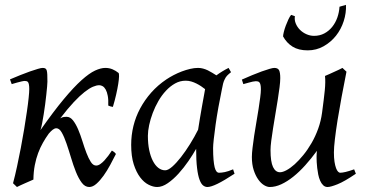

<svg xmlns="http://www.w3.org/2000/svg" viewBox="-20 -729 1469 769"><path d="M444.3 -112.3Q434.1 -91.8 421.4 -68.4Q408.7 -44.9 394.8 -25.4Q380.9 -5.9 366.2 7.1Q351.6 20 337.4 20Q320.3 20 307.4 2.7Q294.4 -14.6 283.9 -41Q273.4 -67.4 264.4 -97.7Q255.4 -127.9 246.3 -154.3Q237.3 -180.7 227.5 -198Q217.8 -215.3 205.6 -215.3Q198.7 -215.3 191.2 -209.5Q183.6 -203.6 175.3 -193.8Q162.6 -176.3 151.9 -157.2Q141.1 -138.2 132.8 -116Q124.5 -93.8 119.4 -67.6Q114.3 -41.5 113.8 -9.8Q106.9 -6.8 98.1 -2.9Q89.4 1 80.3 4.9Q71.3 8.8 62.5 12.9Q53.7 17.1 47.9 20L32.2 4.9Q40.5 -25.9 48.3 -62.5Q56.2 -99.1 63.5 -137.2Q70.8 -175.3 76.9 -212.4Q83 -249.5 87.6 -281.2Q92.3 -313 94.7 -336.7Q97.2 -360.4 97.2 -372.1Q97.2 -383.3 95.9 -389.9Q94.7 -396.5 92.5 -399.7Q90.3 -402.8 86.9 -403.8Q83.5 -404.8 79.1 -404.8Q74.7 -404.8 66.2 -402.8Q57.6 -400.9 48.8 -398.4Q38.6 -395.5 26.9 -392.1L20 -411.1Q40.5 -419.9 61.3 -428.2Q82 -436.5 100.1 -442.9Q118.2 -449.2 131.6 -453.1Q145 -457 150.9 -457Q157.7 -457 161.6 -454.8Q165.5 -452.6 167.2 -446.8Q168.9 -440.9 169.4 -430.2Q169.9 -419.4 169.9 -401.9Q169.9 -396 168.7 -382.1Q167.5 -368.2 165.5 -350.1Q163.6 -332 160.9 -311.3Q158.2 -290.5 155 -271Q151.9 -251.5 148.7 -234.9Q145.5 -218.3 142.1 -208Q194.8 -283.2 235.1 -331.5Q275.4 -379.9 306.4 -407.7Q337.4 -435.5 360.6 -446.3Q383.8 -457 401.9 -457Q417.5 -457 430.7 -451.4Q443.8 -445.8 454.6 -437Q457 -435.1 456.8 -423.3Q456.5 -411.6 453.6 -393.1Q450.7 -374.5 445.3 -350.6Q439.9 -326.7 432.1 -300.8Q421.9 -302.2 413.6 -306.2Q414.6 -329.6 411.6 -345.2Q408.7 -360.8 403.3 -370.4Q397.9 -379.9 391.1 -383.8Q384.3 -387.7 377.4 -387.7Q366.7 -387.7 352.3 -381.6Q337.9 -375.5 318.8 -360.6Q299.8 -345.7 275.6 -320.1Q251.5 -294.4 221.2 -254.9Q229.5 -259.8 235.8 -260.5Q242.2 -261.2 246.6 -261.2Q261.2 -261.2 272.5 -246.8Q283.7 -232.4 293 -210.7Q302.2 -189 310.1 -163.6Q317.9 -138.2 326.2 -116.5Q334.5 -94.7 343.8 -80.3Q353 -65.9 365.2 -65.9Q373 -65.9 381.6 -71.8Q390.1 -77.6 398.2 -86.4Q406.2 -95.2 414.1 -105.7Q421.9 -116.2 428.2 -126L437 -120.1Q439.9 -118.2 444.3 -112.3Z M880.4 -411.1 879.4 -410.2Q876 -403.3 873.5 -394Q871.1 -384.8 868.7 -371.1Q861.3 -335.9 854.7 -299.1Q848.1 -262.2 843.5 -229.5Q838.9 -196.8 836.2 -171.9Q833.5 -147 833.5 -136.2Q833.5 -108.4 835.2 -89.4Q836.9 -70.3 839.8 -58.8Q842.8 -47.4 847.2 -42.2Q851.6 -37.1 857.4 -37.1Q867.2 -37.1 880.6 -39.8Q894 -42.5 913.6 -50.8L919.4 -33.2Q877 -5.4 850.8 7.3Q824.7 20 810.5 20Q801.8 20 793.7 13.9Q785.6 7.8 779.3 -9Q772.9 -25.9 769.3 -55.7Q765.6 -85.4 765.6 -132.8Q752.9 -110.4 734.6 -83.7Q716.3 -57.1 695.3 -33.9Q674.3 -10.7 652.1 4.6Q629.9 20 609.4 20Q593.3 20 575 10.7Q556.6 1.5 541.3 -18.8Q525.9 -39.1 515.6 -71Q505.4 -103 505.4 -148.9Q505.4 -187.5 514.4 -224.4Q523.4 -261.2 541.5 -294.9Q559.6 -328.6 585.7 -358.2Q611.8 -387.7 646.5 -411.1Q659.7 -419.9 675.5 -428.2Q691.4 -436.5 708.3 -442.9Q725.1 -449.2 741.7 -453.1Q758.3 -457 773.4 -457Q783.7 -457 793.5 -454.3Q803.2 -451.7 812.3 -447.3Q821.3 -442.9 830.1 -437.5Q838.9 -432.1 846.7 -427.2Q857.9 -435.5 870.4 -443.1Q882.8 -450.7 895.5 -457L905.3 -439.9Q895.5 -432.1 889.6 -426Q883.8 -419.9 879.9 -411.1ZM773.4 -209.5Q776.9 -231.9 781 -256.6Q785.2 -281.2 789.1 -303.5Q793 -325.7 796.4 -343.8Q799.8 -361.8 801.3 -371.1V-372.1Q793.9 -377.9 785.2 -383.8Q776.4 -389.6 766.6 -394.5Q756.8 -399.4 746.1 -402.6Q735.4 -405.8 723.6 -405.8Q701.2 -405.8 681.4 -394.8Q661.6 -383.8 644.8 -365.7Q627.9 -347.7 614.5 -324.5Q601.1 -301.3 591.8 -276.6Q582.5 -252 577.4 -228Q572.3 -204.1 572.3 -185.1Q572.3 -153.3 577.6 -127.9Q583 -102.5 592.3 -84.5Q601.6 -66.4 614.3 -56.6Q627 -46.9 641.6 -46.9Q653.3 -46.9 669.9 -61.5Q686.5 -76.2 704.8 -99.6Q723.1 -123 741.2 -152.1Q759.3 -181.2 773.4 -209.5Z M1248 -94.7V-105Q1248 -108.4 1248.3 -110.8Q1248.5 -113.3 1248.5 -116.2L1249.5 -125Q1226.6 -93.8 1202.6 -67.1Q1178.7 -40.5 1154.5 -21.2Q1130.4 -2 1106.7 9Q1083 20 1060.5 20Q1049.8 20 1037.4 12.5Q1024.9 4.9 1014.2 -10.3Q1003.4 -25.4 996.1 -47.9Q988.8 -70.3 988.8 -100.1Q988.8 -114.7 991.5 -137.2Q994.1 -159.7 998 -185.5Q1002 -211.4 1006.8 -239.3Q1011.7 -267.1 1015.6 -292.5Q1019.5 -317.9 1022.2 -338.4Q1024.9 -358.9 1024.9 -371.1Q1024.9 -382.3 1023.4 -388.9Q1022 -395.5 1019.3 -398.7Q1016.6 -401.9 1012.9 -402.8Q1009.3 -403.8 1004.9 -403.8Q1000.5 -403.8 992.2 -402.1Q983.9 -400.4 975.6 -397.9Q965.8 -395.5 954.6 -392.1L948.7 -410.2Q969.2 -419.4 990 -428Q1010.7 -436.5 1028.3 -442.9Q1045.9 -449.2 1059.3 -453.1Q1072.8 -457 1078.6 -457Q1092.8 -457 1097.7 -447.8Q1102.5 -438.5 1102.5 -416Q1102.5 -401.9 1099.6 -378.9Q1096.7 -356 1092.3 -328.6Q1087.9 -301.3 1083 -272Q1078.1 -242.7 1073.7 -215.3Q1069.3 -188 1066.4 -165Q1063.5 -142.1 1063.5 -127.9Q1063.5 -81.1 1073.5 -60.1Q1083.5 -39.1 1101.6 -39.1Q1112.3 -39.1 1127.7 -47.4Q1143.1 -55.7 1160.2 -71Q1177.2 -86.4 1194.8 -107.9Q1212.4 -129.4 1227.8 -156Q1243.2 -182.6 1254.4 -213.6Q1265.6 -244.6 1270 -278.3Q1277.3 -332.5 1280.8 -366.9Q1284.2 -401.4 1281.7 -424.8Q1289.1 -427.7 1298.6 -432.1Q1308.1 -436.5 1317.9 -440.9Q1327.6 -445.3 1336.7 -449.5Q1345.7 -453.6 1351.6 -457L1367.7 -441.9Q1357.4 -390.1 1348.1 -340.3Q1338.9 -290.5 1332 -247.8Q1325.2 -205.1 1321.3 -171.4Q1317.4 -137.7 1317.4 -118.7Q1317.4 -96.2 1319.8 -80.8Q1322.3 -65.4 1325.9 -55.7Q1329.6 -45.9 1334 -41.5Q1338.4 -37.1 1342.3 -37.1Q1350.6 -37.1 1364.3 -40.3Q1377.9 -43.5 1398.4 -50.8L1405.3 -33.2Q1359.4 -2 1331.8 9Q1304.2 20 1292 20Q1281.7 20 1274.4 12.9Q1267.1 5.9 1262.2 -5.4Q1257.3 -16.6 1254.6 -30Q1252 -43.5 1250.5 -56.2Q1249 -68.8 1248.5 -79.3Q1248 -89.8 1248 -94.7ZM1365.7 -709.5Q1367.2 -677.2 1356.7 -644.5Q1346.2 -611.8 1325.7 -585.9Q1305.2 -560.1 1276.1 -543.7Q1247.1 -527.3 1212.4 -527.3Q1175.8 -527.3 1152.1 -542Q1128.4 -556.6 1113.8 -583Q1113.8 -588.9 1116.7 -600.8Q1119.6 -612.8 1124.5 -626Q1129.4 -639.2 1135 -651.1Q1140.6 -663.1 1146 -669.4L1161.1 -664.1Q1158.7 -648.9 1164.6 -634.8Q1170.4 -620.6 1181.4 -609.6Q1192.4 -598.6 1207.3 -592Q1222.2 -585.4 1237.8 -585.4Q1260.7 -585.4 1279.1 -595.2Q1297.4 -605 1310.5 -621.3Q1323.7 -637.7 1331.1 -658.7Q1338.4 -679.7 1339.8 -702.1Z"/></svg>

Font: Gentium Plus CyrE
Style: Italic
Weight: 400
Italic angle: -8°
Designer: J. Victor Gaultney, Annie Olsen, Iska Routamaa, Becca Hirsbrunner
Foundry: SIL International
Version: Version 5.000